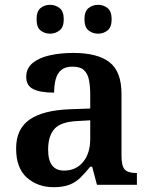

<svg xmlns="http://www.w3.org/2000/svg" viewBox="-20 -768 625 798"><path d="M203 10Q137 10 92 -29.5Q47 -69 47 -151Q47 -232 103 -271Q159 -310 272 -314L355 -317V-374Q355 -408 350 -434.5Q345 -461 329.5 -476Q314 -491 281 -491Q251 -491 234.5 -477Q218 -463 211.5 -438.5Q205 -414 205 -383Q148 -383 118.5 -397.5Q89 -412 89 -448Q89 -484 115.5 -506Q142 -528 186.5 -538Q231 -548 285 -548Q385 -548 435 -509.5Q485 -471 485 -377V-120Q485 -78 498.5 -63.5Q512 -49 546 -49H549V0H383L363 -75H355Q333 -48 313.5 -29Q294 -10 268 0Q242 10 203 10ZM246 -59Q296 -59 325.5 -95Q355 -131 355 -191V-268L303 -265Q233 -262 206.5 -232.5Q180 -203 180 -146Q180 -59 246 -59ZM388 -628Q365 -628 348 -641.5Q331 -655 331 -688Q331 -721 348 -734.5Q365 -748 388 -748Q410 -748 427 -734.5Q444 -721 444 -688Q444 -655 427 -641.5Q410 -628 388 -628ZM188 -628Q165 -628 148.5 -641.5Q132 -655 132 -688Q132 -721 148.5 -734.5Q165 -748 188 -748Q210 -748 227.5 -734.5Q245 -721 245 -688Q245 -655 227.5 -641.5Q210 -628 188 -628Z"/></svg>

Font: Noto Serif Vithkuqi SemiBold
Style: Regular
Weight: 600
Version: Version 1.005